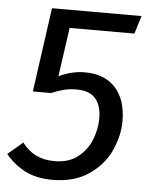

<svg xmlns="http://www.w3.org/2000/svg" viewBox="-50 -711 596 765"><g transform="rotate(5 247.5 -328.5)"><path d="M463 -597H204L176 -401Q226 -426 282 -426Q359 -426 402.5 -378.5Q446 -331 446 -245Q446 -187 419 -127.5Q392 -68 333.5 -28Q275 12 188 12Q125 12 80 -10.5Q35 -33 0 -75L60 -126Q85 -93 116.5 -78Q148 -63 190 -63Q247 -63 283.5 -92Q320 -121 336.5 -163.5Q353 -206 353 -247Q353 -355 254 -355Q226 -355 203.5 -349.5Q181 -344 152 -332H80L127 -669H485Z"/></g></svg>

Font: Fira Sans
Style: Italic
Weight: 400
Italic angle: -8°
Designer: bBox Type GmbH & Carrois Corporate GbR & Edenspiekermann AG
Foundry: bBox Type GmbH & Carrois Corporate GbR & Edenspiekermann AG
Version: Version 4.301